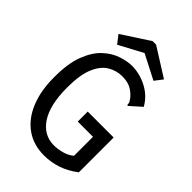

<svg xmlns="http://www.w3.org/2000/svg" viewBox="-239 -881 979 979"><g transform="rotate(45 250.0 -392.0)"><path d="M277 10Q201 10 146 -29Q91 -68 61.5 -139.5Q32 -211 32 -306Q31 -406 55.5 -470Q80 -534 118 -569Q156 -604 198 -617.5Q240 -631 274 -631Q332 -630 383.5 -602Q435 -574 462 -525L408 -477L400 -470L395 -476Q396 -484 392.5 -491Q389 -498 379 -511Q358 -535 334 -546.5Q310 -558 275 -558Q232 -558 196 -536Q160 -514 138 -462Q116 -410 116 -319Q116 -193 159.5 -127.5Q203 -62 277 -62Q303 -62 333.5 -70Q364 -78 387 -97V-234H277V-306H464V-55Q420 -21 373 -5.5Q326 10 277 10ZM142 -653 108 -697 257 -794H282L436 -697L403 -654L271 -722Z"/></g></svg>

Font: Inconsolata Medium
Style: Regular
Weight: 500
Monospace: yes
Designer: Raph Levien, Cyreal, Brenton Simpson
Foundry: Raph Levien, Cyreal, Google
Version: Version 3.001; ttfautohint (v1.8.2.53-6de2)